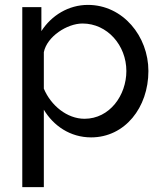

<svg xmlns="http://www.w3.org/2000/svg" viewBox="-20 -551 663 784"><path d="M159 -103C198 -38 266 10 352 10C490 10 586 -112 586 -261C586 -403 482 -531 339 -531C260 -531 190 -488 149 -424V-522H71V213H159ZM496 -261C496 -162 428 -66 325 -66C254 -66 188 -120 159 -189V-338C172 -402 254 -455 317 -455C418 -455 496 -366 496 -261Z"/></svg>

Font: FIGSv2-sans-serif Medium
Style: Regular
Weight: 500
Designer: Matt McInerney, Pablo Impallari, Rodrigo Fuenzalida,Mirko Velimirovic
Foundry: Matt McInerney, Pablo Impallari, Rodrigo Fuenzalida
Version: Version 4.021;hotconv 1.0.109;makeotfexe 2.5.65596